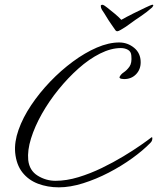

<svg xmlns="http://www.w3.org/2000/svg" viewBox="-20 -781 677 823"><path d="M630 -760Q637 -762 637 -758Q637 -756 635 -753.5Q633 -751 632 -749Q607 -727 583.5 -711.5Q560 -696 537 -679Q531 -674 519.5 -666.5Q508 -659 497.5 -653Q487 -647 483 -647Q477 -647 473 -654L457 -677Q445 -694 436.5 -708.5Q428 -723 417 -739Q412 -747 412 -756Q412 -759 415.5 -760Q419 -761 422 -760Q426 -759 440 -748Q454 -737 471 -723Q488 -709 500 -696Q523 -709 552 -723.5Q581 -738 603.5 -748.5Q626 -759 630 -760ZM232 22Q184 22 143 6.5Q102 -9 76 -42Q50 -75 45 -127Q41 -172 59.5 -224.5Q78 -277 113.5 -330Q149 -383 195 -431Q241 -479 292.5 -517Q344 -555 395 -577Q446 -599 491 -599Q527 -599 555 -576Q583 -553 583 -514Q583 -483 563 -462.5Q543 -442 512 -442Q511 -442 502 -443Q493 -444 492 -450Q497 -462 510.5 -471Q524 -480 535 -495.5Q546 -511 543 -542Q542 -560 528.5 -567.5Q515 -575 498 -575Q456 -575 409 -551.5Q362 -528 316.5 -487.5Q271 -447 230.5 -397Q190 -347 159.5 -293Q129 -239 113 -187.5Q97 -136 101 -95Q106 -50 141.5 -28Q177 -6 218 -6Q265 -6 316 -21.5Q367 -37 416.5 -61Q466 -85 509 -111Q552 -137 583.5 -159Q615 -181 629 -192Q630 -193 631 -193Q633 -193 633 -188Q633 -184 631.5 -179Q630 -174 625 -169Q593 -136 546.5 -102.5Q500 -69 446 -41Q392 -13 336.5 4.5Q281 22 232 22Z"/></svg>

Font: Hurricane
Style: Regular
Weight: 400
Designer: Robert E. Leuschke
Foundry: Robert E. Leuschke
Version: Version 1.010; ttfautohint (v1.8.3)